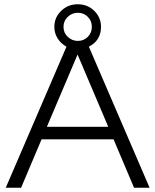

<svg xmlns="http://www.w3.org/2000/svg" viewBox="-20 -881 729 901"><path d="M346 -689Q373 -689 392 -708Q411 -727 411 -755Q411 -783 392 -802Q373 -821 346 -821Q318 -821 298 -802Q278 -783 278 -755Q278 -727 298 -708Q318 -689 346 -689ZM344 -625 200 -286H488ZM79 0H7L292 -662Q266 -676 250.5 -700.5Q235 -725 235 -755Q235 -799 267 -830Q299 -861 345 -861Q391 -861 422.5 -830Q454 -799 454 -755Q454 -691 397 -662L682 0H609L513 -227H175Z"/></svg>

Font: Roundo
Style: Regular
Weight: 400
Designer: Namrata Goyal (Gurmukhi), Shiva Nallaperumal (Latin)
Foundry: Indian Type Foundry
Version: Version 1.000;PS 1.0;hotconv 1.0.88;makeotf.lib2.5.647800